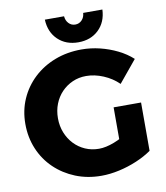

<svg xmlns="http://www.w3.org/2000/svg" viewBox="-98 -995 939 1088"><g transform="rotate(-10 371.5 -450.5)"><path d="M594.4 -481.3Q557.3 -517.6 507.5 -538.5Q457.7 -559.4 409 -559.4Q366.4 -559.4 330.4 -543.4Q294.4 -527.4 267.4 -499.3Q240.4 -471.1 225.5 -433.2Q210.6 -395.3 210.6 -351Q210.6 -306.1 225.8 -268Q241 -229.9 268 -201.2Q295 -172.6 331.5 -156.6Q368 -140.6 410.6 -140.6Q449.3 -140.6 497.8 -159.1Q546.3 -177.7 586 -207.7L690 -79.4Q652.7 -53 603.2 -32Q553.7 -11 500.4 0.8Q447.1 12.6 398 12.6Q317.7 12.6 249.5 -14.9Q181.3 -42.4 130.2 -91.4Q79.1 -140.4 51.1 -207.1Q23.1 -273.7 23.1 -351Q23.1 -428.3 51.9 -493.9Q80.7 -559.6 133.1 -608.9Q185.6 -658.1 256.1 -685.1Q326.6 -712.1 409.6 -712.1Q462.4 -712.1 514.9 -699.3Q567.4 -686.4 614.9 -663Q662.3 -639.6 698 -606.9ZM532.1 -357.4H690V-79.4H532.1ZM345.1 -914.4Q347.1 -889.4 362.4 -873.3Q377.6 -857.1 400.1 -857.1Q422.7 -857.1 438.1 -873.3Q453.6 -889.4 455.1 -914.4H565.7Q562.6 -842.3 517.1 -798.6Q471.6 -755 400.1 -755Q328.7 -755 283.2 -798.6Q237.7 -842.3 234.6 -914.4Z"/></g></svg>

Font: Alexandria
Style: Regular
Weight: 400
Designer: Mohamed Gaber
Foundry: Kief Type Foundry
Version: Version 5.100